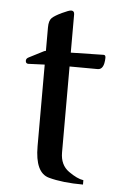

<svg xmlns="http://www.w3.org/2000/svg" viewBox="-48 -647 428 681"><g transform="rotate(5 166.5 -306.5)"><path d="M43 -410.2Q33.7 -410.2 33.2 -419.9V-420.9Q33.2 -428.7 42.5 -433.1Q52.2 -437.5 71.3 -447.8Q90.3 -458 94.5 -459.7Q98.6 -461.4 101.1 -461.4V-544.9Q101.1 -569.3 111.1 -578.9Q121.1 -588.4 145.8 -600.1Q170.4 -611.8 178.2 -611.8Q189.5 -611.8 189.5 -599.1V-462.9L306.2 -465.3Q313.5 -465.3 313.5 -455.6Q313.5 -445.8 311.5 -436Q306.6 -413.1 289.6 -413.1L189.5 -413.6V-107.4Q189.5 -63 220.5 -41Q251.5 -19 273.4 -16.1V-0.5Q200.7 -0.5 150.9 -14.2Q101.1 -27.8 101.1 -122.1V-412.6Z"/></g></svg>

Font: Caudex
Style: Regular
Weight: 400
Version: Version 1.04